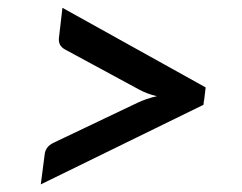

<svg xmlns="http://www.w3.org/2000/svg" viewBox="-20 -583 620 492"><path d="M84.5 -110.5 94.5 -187.5Q95.5 -197 101 -204.5Q106.5 -212 118 -217.5L332 -319.5Q343.5 -325 356 -329.2Q368.5 -333.5 382 -336.5Q369 -339.5 357.8 -343.8Q346.5 -348 336.5 -353.5L147 -456Q137 -461.5 133.5 -469Q130 -476.5 131 -485.5L140 -563L507 -359L503 -325.5H502.5L501.5 -314.5Z"/></svg>

Font: Lato Semibold
Style: Italic
Weight: 600
Italic angle: -7°
Designer: Lukasz Dziedzic
Foundry: tyPoland Lukasz Dziedzic
Version: Version 2.006; 2014-01-15